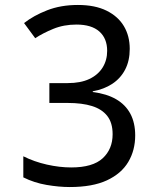

<svg xmlns="http://www.w3.org/2000/svg" viewBox="-20 -744 640 774"><path d="M261 10Q218 10 168 1.5Q118 -7 74 -29V-114Q118 -92 169 -80.5Q220 -69 267 -69Q354 -69 394 -106Q434 -143 434 -203Q434 -249 412.5 -276.5Q391 -304 351 -316.5Q311 -329 253 -329H179V-409H253Q305 -409 340 -425.5Q375 -442 393.5 -471.5Q412 -501 412 -539Q412 -589 380.5 -617Q349 -645 288 -645Q237 -645 194.5 -627.5Q152 -610 122 -590L77 -651Q115 -681 170 -702.5Q225 -724 294 -724Q363 -724 409.5 -701Q456 -678 479.5 -638.5Q503 -599 503 -547Q503 -499 484.5 -463.5Q466 -428 432.5 -406Q399 -384 354 -376V-373Q410 -366 448 -344Q486 -322 505.5 -285.5Q525 -249 525 -198Q525 -138 497 -91Q469 -44 411 -17Q353 10 261 10Z"/></svg>

Font: Noto Sans Mono
Style: Regular
Weight: 400
Designer: Monotype Design Team
Foundry: Monotype Imaging Inc.
Version: Version 2.014